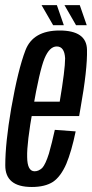

<svg xmlns="http://www.w3.org/2000/svg" viewBox="-22 -723 358 746"><path d="M101.5 3.5 112.5 -57.5Q84 -57.5 83.5 -113Q82 -167 106 -301Q131.5 -448.5 151 -496Q170.5 -542.5 198.5 -542.5Q228.5 -542.5 231 -496.5Q231 -452.5 210 -328H101.5L92 -272H285.5Q288.5 -286.5 290.5 -301Q318 -454.5 316 -530Q314.5 -604.5 209.5 -604.5Q106.5 -604.5 77 -528Q48 -452.5 21.5 -301.5Q-1.5 -167 -1.5 -81Q-2 3.5 101.5 3.5ZM112.5 -57.5 101.5 3.5Q153 3.5 184 -16.5Q214 -37 235.5 -86Q256 -135 272 -212.5L191 -218.5Q180 -168 168 -126Q155 -85 142.5 -71Q128.5 -57.5 112.5 -57.5ZM273.5 -625H315L288 -703H228.5ZM184.5 -625H226L199 -703H139.5Z"/></svg>

Font: Anybody ExtraCondensed
Style: Italic
Weight: 400
Width: 2
Italic angle: -10°
Version: Version 1.113;gftools[0.9.25]